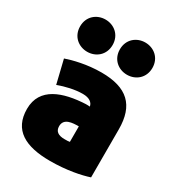

<svg xmlns="http://www.w3.org/2000/svg" viewBox="-202 -950 1000 1095"><g transform="rotate(30 298.5 -402.5)"><path d="M35 -166C35 -27 134 26 297 26C406 26 496 7 547 -10V-326C547 -485 469 -558 300 -558C205 -558 120 -536 74 -520L111 -367C158 -385 218 -399 269 -399C312 -399 335 -381 339 -356C331 -357 322 -357 312 -357C167 -350 35 -307 35 -166ZM169 -619C226 -619 276 -659 276 -725C276 -791 226 -831 169 -831C112 -831 62 -791 62 -725C62 -659 112 -619 169 -619ZM324 -725C324 -659 374 -619 431 -619C488 -619 538 -659 538 -725C538 -791 488 -831 431 -831C374 -831 324 -791 324 -725ZM341 -227V-125C330 -123 327 -123 306 -123C267 -123 243 -137 243 -172C243 -225 301 -227 341 -227Z"/></g></svg>

Font: Repo ExtraBlack
Style: Regular
Weight: 400
Designer: Stefan Peev
Foundry: Context Ltd
Version: Version 001.502